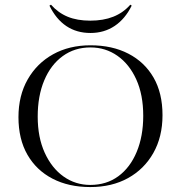

<svg xmlns="http://www.w3.org/2000/svg" viewBox="-20 -772 758 804"><path d="M358.1 11.3Q267.7 11.3 200 -23.8Q132.3 -58.9 94.8 -124.2Q57.3 -189.5 57.3 -281.5Q57.3 -371.8 96 -439.5Q134.7 -507.3 202.4 -544.8Q270.2 -582.3 358.9 -582.3Q450 -582.3 517.7 -547.2Q585.5 -512.1 623 -447.2Q660.5 -382.3 660.5 -289.5Q660.5 -199.2 622.2 -131.5Q583.9 -63.7 516.1 -26.2Q448.4 11.3 358.1 11.3ZM358.1 2.4Q425.8 2.4 475.4 -33.9Q525 -70.2 552.4 -135.9Q579.8 -201.6 579.8 -287.1Q579.8 -375 550.8 -439.1Q521.8 -503.2 471.8 -538.3Q421.8 -573.4 358.9 -573.4Q292.7 -573.4 242.7 -537.1Q192.7 -500.8 165.3 -435.5Q137.9 -370.2 137.9 -283.9Q137.9 -196.8 167.3 -132.3Q196.8 -67.7 246.4 -32.7Q296 2.4 358.1 2.4ZM358.9 -633.9Q300.8 -633.9 257.7 -662.9Q214.5 -691.9 187.1 -748.4L193.5 -752.4Q223.4 -718.5 263.3 -702Q303.2 -685.5 358.1 -685.5Q412.9 -685.5 454.4 -702Q496 -718.5 525.8 -752.4L531.5 -748.4Q504 -692.7 460.1 -663.3Q416.1 -633.9 358.9 -633.9Z"/></svg>

Font: Playfair 144pt SemiExpanded Light
Style: Regular
Weight: 300
Width: 6
Designer: Claus Eggers Sørensen
Foundry: Claus Eggers Sørensen
Version: Version 2.203